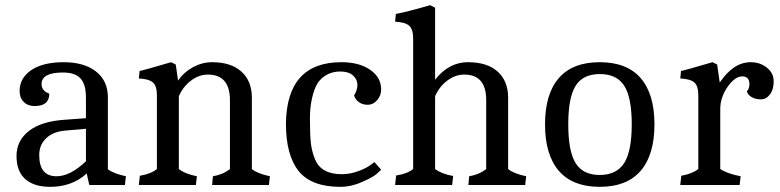

<svg xmlns="http://www.w3.org/2000/svg" viewBox="-20 -717 3024 744"><path d="M174 7Q112 7 78 -23Q44 -53 44 -112.5Q44 -172 92 -209.5Q140 -247 231 -253L313 -259V-340Q313 -390 292 -413Q271 -436 224 -436Q141 -436 141 -391Q141 -365 171 -354Q171 -306 114 -306Q88 -306 72 -322Q56 -338 56 -364Q56 -415 101.5 -445.5Q147 -476 226.5 -476Q306 -476 352 -440Q398 -404 398 -340V-61Q421 -44 468 -34L464 0H326L316 -45Q260 7 174 7ZM132 -116Q132 -34 199 -34Q252 -34 313 -92V-218L233 -211Q186 -207 159 -181.5Q132 -156 132 -116Z M871 -329Q871 -428 785 -428Q751 -428 720 -404.5Q689 -381 673 -344V-62Q697 -43 743 -34L739 0H518L522 -36Q565 -43 588 -62V-347Q588 -384 572.5 -397.5Q557 -411 518 -413L521 -442Q534 -444 643 -476L661 -467L670 -405Q693 -438 728.5 -457Q764 -476 802 -476Q875 -476 915.5 -439.5Q956 -403 956 -338V-62Q978 -44 1026 -34L1022 0H802L805 -34Q843 -40 871 -62Z M1303 -476Q1372 -476 1414.5 -446.5Q1457 -417 1457 -370Q1457 -347 1441.5 -329Q1426 -311 1405.5 -311Q1385 -311 1371 -321Q1357 -331 1352 -347Q1365 -368 1365 -388.5Q1365 -409 1348 -424.5Q1331 -440 1298.5 -440Q1266 -440 1240.5 -424Q1215 -408 1202 -378Q1181 -326 1181 -258Q1181 -190 1185 -159Q1189 -128 1201 -99Q1225 -42 1304 -42Q1337 -42 1369 -54Q1401 -66 1416 -78L1431 -89L1457 -59Q1450 -52 1437 -41Q1424 -30 1382.5 -11.5Q1341 7 1299 7Q1186 7 1137 -54.5Q1088 -116 1088 -238Q1091 -476 1303 -476Z M1581 -567Q1581 -604 1565.5 -617.5Q1550 -631 1511 -633L1514 -663Q1550 -669 1647 -697L1666 -687V-408Q1719 -476 1793.5 -476Q1868 -476 1908.5 -439.5Q1949 -403 1949 -338V-62Q1971 -44 2019 -34L2015 0H1795L1798 -34Q1836 -40 1864 -62V-329Q1864 -428 1779 -428Q1744 -428 1713 -404.5Q1682 -381 1666 -344V-62Q1691 -43 1736 -35L1732 0H1511L1515 -37Q1557 -43 1581 -62Z M2210.5 -384.5Q2182 -339 2182 -235Q2182 -131 2210.5 -85Q2239 -39 2304 -39Q2369 -39 2398.5 -85Q2428 -131 2428 -235Q2428 -339 2399 -384.5Q2370 -430 2304.5 -430Q2239 -430 2210.5 -384.5ZM2145.5 -55Q2092 -117 2092 -235Q2092 -353 2145.5 -414.5Q2199 -476 2304 -476Q2409 -476 2462.5 -414.5Q2516 -353 2516 -235Q2516 -117 2462.5 -55Q2409 7 2304 7Q2199 7 2145.5 -55Z M2889 -476Q2925 -476 2951.5 -455Q2978 -434 2978 -402Q2978 -370 2963.5 -351Q2949 -332 2928.5 -332Q2908 -332 2893 -340.5Q2878 -349 2874 -363Q2884 -373 2884 -391Q2884 -421 2856 -421Q2828 -421 2799.5 -380.5Q2771 -340 2771 -294V-62Q2798 -44 2850 -34L2846 0H2616L2620 -36Q2661 -43 2686 -62V-347Q2686 -384 2670.5 -397.5Q2655 -411 2616 -413L2619 -442Q2632 -444 2741 -476L2759 -467L2769 -397Q2822 -476 2889 -476Z"/></svg>

Font: Caladea
Style: Regular
Weight: 400
Designer: Carolina Giovagnoli and Andres Torresi
Foundry: Carolina Giovagnoli and Andres Torresi
Version: Version 1.002